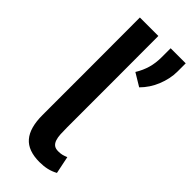

<svg xmlns="http://www.w3.org/2000/svg" viewBox="-249 -804 856 856"><g transform="rotate(45 179.5 -376.0)"><path d="M209 11Q137 11 103.8 -27.8Q70.5 -66.5 70.5 -147V-161.5Q70.5 -182.5 70.5 -204V-213.5Q70.5 -218 70.5 -223V-232.5Q70.5 -237 70.5 -242V-251.5Q70.5 -256 70.5 -261V-270.5Q70.5 -275 70.5 -280V-289.5Q70.5 -294 70.5 -299V-454.5Q70 -607 70 -761.5H186.5Q186.5 -617 187 -474.5V-465.5Q187 -461.5 187 -457V-443.5Q187 -432.5 187 -421.5V-399.5Q187 -393 187 -386.5V-377.5Q187 -373 187 -368.5V-342Q187 -331 187 -320V-311Q187 -306.5 187 -302V-186.5Q187 -162.5 188 -143.2Q189 -124 193.8 -110.2Q198.5 -96.5 208 -89.2Q217.5 -82 234.5 -82Q248.5 -82 258.5 -84.5Q268.5 -87 281.5 -92.5L298.5 -10Q278.5 1 256.8 6Q235 11 209 11ZM288 -539 227.5 -575.5Q246 -605.5 255 -636.8Q264 -668 264 -705.5V-761.5H359V-709.5Q359 -686.5 354 -663.2Q349 -640 340 -617.8Q331 -595.5 317.8 -575.5Q304.5 -555.5 288 -539Z"/></g></svg>

Font: Roberto Sans Medium
Style: Regular
Weight: 500
Designer: Google (font) & Cristiano Sobral (main changes)
Version: Version 1.000;October 12, 2021;FontCreator 14.0.0.2814 64-bi